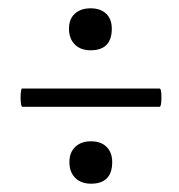

<svg xmlns="http://www.w3.org/2000/svg" viewBox="-20 -433 431 462"><path d="M34 -176Q31 -176 30 -187.5Q29 -199 30 -209.5Q31 -220 33 -220H364Q367 -220 368 -209.5Q369 -199 368 -187.5Q367 -176 364 -176ZM199 9Q175 9 161 -5Q147 -19 147 -43Q147 -66 161 -79.5Q175 -93 199 -93Q223 -93 236.5 -79.5Q250 -66 250 -43Q250 9 199 9ZM198 -312Q174 -312 160 -326Q146 -340 146 -364Q146 -387 160 -400Q174 -413 198 -413Q222 -413 235.5 -400Q249 -387 249 -364Q249 -312 198 -312Z"/></svg>

Font: Cormorant SemiBold
Style: Italic
Weight: 600
Italic angle: -10°
Designer: Christian Thalmann (Catharsis Fonts)
Foundry: Catharsis Fonts
Version: Version 4.000